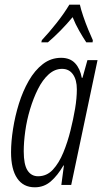

<svg xmlns="http://www.w3.org/2000/svg" viewBox="-20 -787 441 817"><path d="M128 10Q79 10 53 -28.5Q27 -67 27 -139Q27 -184 35.5 -238.5Q44 -293 60.5 -346Q77 -399 102.5 -443.5Q128 -488 162.5 -514.5Q197 -541 240 -541Q278 -541 299.5 -518Q321 -495 328 -456H331L352 -531H395L283 0H241L252 -83H250Q225 -40 196 -15Q167 10 128 10ZM142 -37Q179 -37 205 -65Q231 -93 249.5 -138Q268 -183 280 -232Q292 -280 299.5 -324.5Q307 -369 307 -407Q307 -447 290.5 -470.5Q274 -494 244 -494Q213 -494 187 -470.5Q161 -447 141.5 -408Q122 -369 108 -322.5Q94 -276 87.5 -229Q81 -182 81 -143Q81 -87 97 -62Q113 -37 142 -37ZM158 -616Q189 -649 221 -689.5Q253 -730 275 -767H320Q324 -748 334 -718.5Q344 -689 355.5 -661Q367 -633 375 -616L374 -607H347Q333 -628 317 -656Q301 -684 289 -714Q265 -685 238 -657.5Q211 -630 184 -607H156Z"/></svg>

Font: Noto Sans ExtraCondensed Light
Style: Italic
Weight: 300
Width: 2
Italic angle: -12°
Designer: Monotype Design Team
Foundry: Monotype Imaging Inc.
Version: Version 2.013; ttfautohint (v1.8.4.7-5d5b)